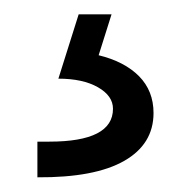

<svg xmlns="http://www.w3.org/2000/svg" viewBox="-20 -20 266 268"><path d="M48.8 177.7Q137.7 177.7 137.7 131.8Q137.7 113.8 116.7 101.8Q95.7 89.8 61.5 89.8L89.8 0H135.7L117.7 57.1Q153.8 65.9 174.1 86.4Q194.3 106.9 194.3 137.7Q194.3 181.2 153.3 204.6Q112.3 228 32.2 227.5V177.7Z"/></svg>

Font: Reddit Sans Chocolate
Style: Regular
Weight: 400
Designer: Stephen Hutchings
Foundry: Reddit
Version: Version 1.013